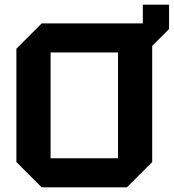

<svg xmlns="http://www.w3.org/2000/svg" viewBox="-20 -800 742 820"><path d="M50 -108V-592L158 -700H590V-780H702V-676L630 -604V-108L522 0H158ZM196 -576V-124H484V-576Z"/></svg>

Font: Tektur SemiBold
Style: Regular
Weight: 600
Designer: Adam Jagosz
Foundry: Adam Jagosz
Version: Version 1.005;gftools[0.9.30]